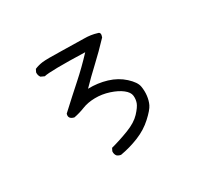

<svg xmlns="http://www.w3.org/2000/svg" viewBox="-149 -934 1298 1208"><g transform="rotate(-30 500.0 -330.0)"><path d="M413.1 46.9Q397.5 44.9 385.7 35.2Q374 21.5 376 0L385.7 -19.5Q452.1 -37.1 517.6 -62.5Q583 -87.9 617.2 -124.5Q651.4 -161.1 660.2 -185.5Q668.9 -210 666 -236.3Q663.1 -262.7 631.8 -287.1Q600.6 -311.5 549.8 -328.1Q499 -344.7 447.3 -343.8Q395.5 -342.8 356.4 -327.1Q317.4 -311.5 276.4 -303.7Q234.4 -313.5 246.1 -348.6Q333 -428.7 403.3 -491.2Q473.6 -553.7 540 -625Q290 -632.8 244.1 -621.1L218.8 -632.8Q207 -648.4 209 -669.9L218.8 -689.5Q246.1 -701.2 276.9 -705.1Q307.6 -709 417 -706.1Q526.4 -703.1 576.2 -703.1Q626 -703.1 668.9 -689.5Q691.4 -685.5 678.7 -652.3Q614.3 -584 553.7 -527.8Q493.2 -471.7 440.4 -417Q510.7 -418.9 575.2 -399.4Q639.6 -379.9 685.5 -337.9Q731.4 -295.9 737.3 -261.7Q743.2 -227.5 739.3 -194.3Q735.4 -161.1 722.7 -134.3Q710 -107.4 661.1 -62.5Q612.3 -17.6 546.9 8.8Q481.4 35.2 413.1 46.9Z"/></g></svg>

Font: NaikaiFont
Style: Regular
Weight: 400
Version: Version 1.67